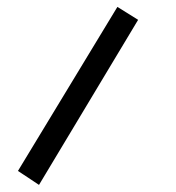

<svg xmlns="http://www.w3.org/2000/svg" viewBox="-20 -332 498 543"><path d="M312 -312.5 370.6 -275.9 90.3 190.9 30.8 151.4Z"/></svg>

Font: Gandom FD
Style: FD
Weight: 400
Foundry: DejaVu fonts team - Redesigned by Saber Rastikerdar - Based on Samim Font
Version: Version 0.6